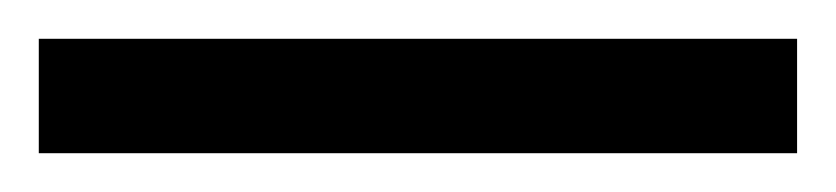

<svg xmlns="http://www.w3.org/2000/svg" viewBox="-25 63 431 99"><path d="M-5 142V83H386V142Z"/></svg>

Font: Noto Serif Armenian ExtraCondensed Black
Style: Regular
Weight: 900
Width: 2
Designer: Monotype Design Team
Foundry: Monotype Imaging Inc.
Version: Version 2.008; ttfautohint (v1.8.4.7-5d5b)